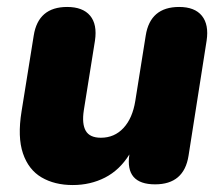

<svg xmlns="http://www.w3.org/2000/svg" viewBox="-20 -521 641 552"><path d="M189 11Q137 11 99.5 -11Q62 -33 46 -80Q30 -127 42 -201L77 -419Q90 -501 173 -501Q218 -501 239 -476Q260 -451 253 -404L221 -204Q215 -165 226.5 -145Q238 -125 270 -125Q309 -125 335 -153Q361 -181 369 -231L399 -419Q412 -501 495 -501Q540 -501 560.5 -475.5Q581 -450 574 -404L522 -73Q509 9 426 9Q339 9 352 -77Q324 -32 282 -10.5Q240 11 189 11Z"/></svg>

Font: Nunito Black
Style: Italic
Weight: 900
Italic angle: -9°
Designer: Vernon Adams
Foundry: Vernon Adams
Version: Version 3.601; ttfautohint (v1.8.2.53-6de2)